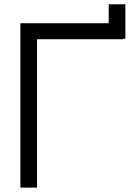

<svg xmlns="http://www.w3.org/2000/svg" viewBox="-20 -856 602 876"><path d="M552 -679H541.5V-677H149V0H73V-750H476V-836.5H552Z"/></svg>

Font: Russisch Sans
Style: Regular
Weight: 400
Designer: Michael Sharanda (font) & Cristiano Sobral (main changes)
Foundry: Michael Sharanda
Version: Version 2.00;October 25, 2020;FontCreator 13.0.0.2681 64-bit